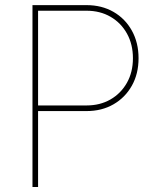

<svg xmlns="http://www.w3.org/2000/svg" viewBox="-20 -748 640 768"><path d="M109.9 0V-727.5H326.2Q387.2 -727.5 434.1 -700.4Q481 -673.3 507.6 -625.2Q534.2 -577.1 534.2 -515.1Q534.2 -453.1 507.6 -405.5Q481 -357.9 434.1 -330.8Q387.2 -303.7 326.2 -303.7H121.6V-326.2H326.2Q380.4 -326.2 422.1 -350.3Q463.9 -374.5 487.8 -417Q511.7 -459.5 511.7 -515.1Q511.7 -570.8 487.8 -613.8Q463.9 -656.7 422.1 -680.9Q380.4 -705.1 326.2 -705.1H132.3V0Z"/></svg>

Font: Inter 16pt Thin
Style: Regular
Weight: 250
Version: Version 4.001;git-66647c0bb